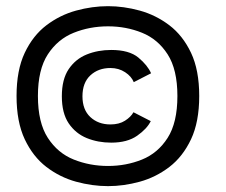

<svg xmlns="http://www.w3.org/2000/svg" viewBox="-20 -668 750 638"><path d="M339 -49.5Q286.5 -49.5 232.8 -64.2Q179 -79 134.2 -113.2Q89.5 -147.5 62.2 -205.2Q35 -263 35 -349Q35 -435 62.2 -492.5Q89.5 -550 134.2 -584Q179 -618 232.8 -632.8Q286.5 -647.5 339 -647.5Q391 -647.5 444.5 -632.8Q498 -618 542.8 -584Q587.5 -550 614.8 -492.5Q642 -435 642 -349Q642 -263 614.8 -205.2Q587.5 -147.5 542.8 -113.2Q498 -79 444.5 -64.2Q391 -49.5 339 -49.5ZM339 -116.5Q399 -116.5 451.8 -137.8Q504.5 -159 537 -209.8Q569.5 -260.5 569.5 -349Q569.5 -437 537 -487.5Q504.5 -538 451.8 -559.2Q399 -580.5 339 -580.5Q278.5 -580.5 225.2 -559.2Q172 -538 139 -487.5Q106 -437 106 -349Q106 -260.5 139 -209.8Q172 -159 225.2 -137.8Q278.5 -116.5 339 -116.5ZM481 -265.5Q468.5 -240 435.8 -217Q403 -194 349.5 -194Q305.5 -194 268.2 -209.2Q231 -224.5 208.2 -258.2Q185.5 -292 185.5 -348Q185.5 -404.5 208.2 -438.2Q231 -472 268.2 -487Q305.5 -502 349.5 -502Q409.5 -502 440 -476.5Q470.5 -451 482 -424.5L424.5 -395Q417 -414 395.8 -428Q374.5 -442 347 -442Q306.5 -442 280.2 -417.5Q254 -393 254 -348Q254 -303.5 280.2 -279Q306.5 -254.5 347 -254.5Q376 -254.5 395.5 -267Q415 -279.5 423.5 -295Z"/></svg>

Font: League Mono Medium
Style: Regular
Weight: 500
Width: 6
Designer: Tyler Finck
Foundry: The League of Moveable Type / Tyler Finck
Version: Version 2.300;RELEASE